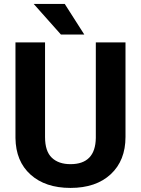

<svg xmlns="http://www.w3.org/2000/svg" viewBox="-20 -921 698 951"><path d="M601.6 -710.9V-242.7Q601.6 -126 528.6 -58.1Q455.6 9.8 329.1 9.8Q204.6 9.8 131.3 -56.2Q58.1 -122.1 56.6 -237.3V-710.9H203.1V-241.7Q203.1 -171.9 236.6 -139.9Q270 -107.9 329.1 -107.9Q452.6 -107.9 454.6 -237.8V-710.9ZM397.5 -750H281.7L147 -901.4H300.8Z"/></svg>

Font: RobotoDraft
Style: Bold
Weight: 700
Version: Version 2.001150; 2014